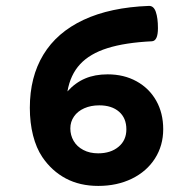

<svg xmlns="http://www.w3.org/2000/svg" viewBox="-20 -610 640 641"><path d="M507.3 -516.1Q507.3 -473.6 487.3 -472.2Q397.5 -467.8 338.6 -449.2Q279.8 -430.7 247.3 -395.5Q214.8 -360.4 205.1 -304.7Q231.4 -334 264.2 -347.9Q296.9 -361.8 339.4 -361.8Q393.6 -361.8 435.8 -338.6Q478 -315.4 501.5 -273.9Q524.9 -232.4 524.9 -178.7Q524.9 -124 497.3 -80.8Q469.7 -37.6 420.2 -13.4Q370.6 10.7 308.1 10.7Q246.6 10.7 199.7 -14.2Q152.8 -39.1 121.1 -85.9Q101.1 -115.7 90.3 -158Q79.6 -200.2 79.6 -250Q79.6 -353 124.8 -427.5Q169.9 -502 259 -543.7Q348.1 -585.4 477.1 -590.3Q493.2 -590.8 500.2 -570.3Q507.3 -549.8 507.3 -516.1ZM214.8 -181.2Q214.8 -158.7 225.8 -139.6Q236.8 -120.6 258.1 -109.4Q279.3 -98.1 307.6 -98.1Q349.6 -98.1 375.7 -119.9Q401.9 -141.6 401.9 -178.2Q401.9 -215.8 377.4 -237.1Q353 -258.3 311.5 -258.3Q283.2 -258.3 261.2 -248.5Q239.3 -238.8 227.1 -221.2Q214.8 -203.6 214.8 -181.2Z"/></svg>

Font: Courier Prime Sans
Style: Bold
Weight: 700
Designer: Alan Dague-Greene
Foundry: Quote-Unquote Apps
Version: Version 3.020